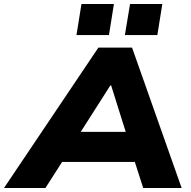

<svg xmlns="http://www.w3.org/2000/svg" viewBox="-71 -944 960 964"><path d="M-51 0 423 -705H592L841 0H648L587 -190L653 -131H192L278 -189L157 0ZM483 -515 307 -239 280 -282H614L574 -238L487 -515ZM556 -768 582 -924H744L719 -768ZM313 -768 338 -924H501L476 -768Z"/></svg>

Font: Nunito Sans 10pt SemiExpanded Black
Style: Italic
Weight: 900
Width: 6
Italic angle: -9°
Designer: Vernon Adams
Foundry: Vernon Adams
Version: Version 3.101;gftools[0.9.27]